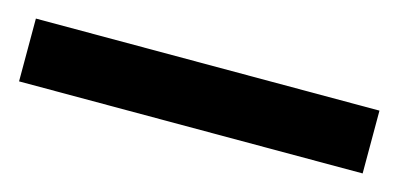

<svg xmlns="http://www.w3.org/2000/svg" viewBox="-30 -7 520 251"><g transform="rotate(15 230.5 118.5)"><path d="M463 161H-2V76H463Z"/></g></svg>

Font: Noto Sans Lao ExtraCondensed SemiBold
Style: Regular
Weight: 600
Width: 2
Designer: Monotype Design Team
Foundry: Monotype Imaging Inc.
Version: Version 2.003; ttfautohint (v1.8.4.7-5d5b)